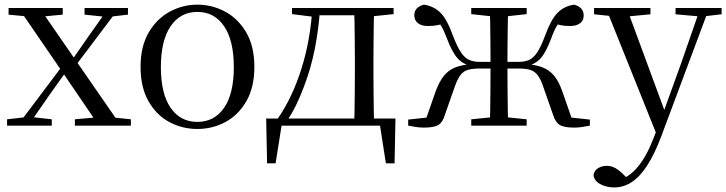

<svg xmlns="http://www.w3.org/2000/svg" viewBox="-20 -551 3185 842"><path d="M11 0V-27.8L98.4 -37.8H118.2L207.1 -27.8V0ZM56.2 0 269.9 -284.1 291.1 -264.1H289L195.4 -132.5L103.6 0ZM308.4 0V-27.8L428.6 -38.6H450.7L553.9 -27.8V0ZM295.2 -241.4 275.4 -262.6H278.5L366.9 -389.8L456.1 -516H502.4ZM413.7 0 252.9 -236.1 61 -516H153.4L310.5 -288.7L510.3 0ZM17.6 -486.8V-516H255.1V-486.8L152.8 -477.1H117.9ZM350.8 -486.8V-516H541.2V-486.8L459.9 -477.4H441.1Z M845.5 14.6Q779.2 14.6 722.4 -15.9Q665.6 -46.5 631 -107.4Q596.4 -168.3 596.4 -257.8Q596.4 -347.6 632.1 -408.5Q667.7 -469.3 724.7 -500Q781.7 -530.6 845.5 -530.6Q910.2 -530.6 967.2 -500.1Q1024.2 -469.5 1059.9 -408.7Q1095.5 -347.8 1095.5 -257.8Q1095.5 -168 1060.4 -107.2Q1025.3 -46.3 968.5 -15.8Q911.7 14.6 845.5 14.6ZM845.5 -16.4Q920 -16.4 962.7 -78.2Q1005.4 -140.1 1005.4 -256.6Q1005.4 -373.4 962.7 -436.1Q920 -498.8 845.5 -498.8Q771.1 -498.8 728.3 -436.1Q685.5 -373.4 685.5 -256.6Q685.5 -140.1 728.3 -78.2Q771.1 -16.4 845.5 -16.4Z M1668.9 0H1193.9L1218.2 -21.1L1188.5 165.4H1151.3L1147.3 -31.1H1714.3L1710.3 165.4H1672.3L1643.2 -21.5ZM1533.1 0Q1534.3 -24.4 1534.8 -65.3Q1535.3 -106.3 1535.8 -150.3Q1536.3 -194.3 1536.3 -228.5V-288.3Q1536.3 -321.7 1535.8 -365.7Q1535.3 -409.7 1534.8 -450.7Q1534.3 -491.8 1533.1 -516H1620.7Q1619.7 -491.8 1619.2 -450.7Q1618.7 -409.7 1618.2 -365.7Q1617.7 -321.7 1617.7 -288.3V-228.5Q1617.7 -194.3 1618.2 -150.3Q1618.7 -106.3 1619.2 -65.3Q1619.7 -24.4 1620.7 0ZM1260.7 -489.1V-516H1362.7V-477.4H1353.6ZM1578.1 -477.4V-516H1706.1V-489.1L1594.5 -477.4ZM1197.8 -30.4Q1262.2 -123.1 1301.8 -249.2Q1341.4 -375.4 1349.8 -516H1383.6Q1378 -425.3 1360.6 -337.1Q1343.2 -248.8 1312.2 -169.3Q1297.3 -128.8 1278.7 -90.6Q1260.1 -52.5 1237.1 -19.1V-6.8ZM1362.7 -484.1V-516H1579.9V-484.1Z M1770.1 0V-26.6L1897.8 -40.3L1842.6 -13.4L1891 -151.8Q1907.1 -194.7 1927.1 -219.2Q1947.1 -243.7 1977.2 -255.5Q2007.3 -267.4 2053.6 -270.6L2050 -260.6Q2011.4 -268.4 1987.1 -294.9Q1962.7 -321.5 1939.9 -382.7Q1926 -419.6 1913.6 -439.2Q1901.2 -458.7 1881.6 -479.2L1929.7 -448.4Q1912.6 -443.3 1895.9 -440.1Q1879.1 -436.9 1856.9 -436.9Q1829 -436.9 1813 -449.3Q1796.9 -461.7 1796.9 -483.8Q1796.9 -519.7 1839.4 -530.6Q1883.3 -523.8 1912.1 -494.7Q1940.9 -465.6 1966.4 -394.1Q1984.9 -346.3 2001.5 -321.4Q2018 -296.6 2037.8 -288.1Q2057.6 -279.6 2083.8 -279.6H2168.2V-250.6H2086.2Q2053.8 -250.6 2033.6 -245.1Q2013.4 -239.6 2000.2 -223Q1987 -206.4 1974.9 -172.6L1930.9 -46.9Q1921.7 -14.9 1902.6 -3.2Q1883.5 8.6 1838.7 8.6Q1822.4 8.6 1804.7 6Q1786.9 3.4 1770.1 0ZM2566.9 0Q2550.1 3.4 2532.4 6Q2514.7 8.6 2498.8 8.6Q2453 8.6 2434.4 -3.2Q2415.8 -14.9 2405.6 -46.9L2361.6 -172.6Q2350.2 -206.4 2336.6 -223Q2323.1 -239.6 2303.4 -245.1Q2283.6 -250.6 2251 -250.6H2168.2V-279.6H2253.5Q2280.9 -279.6 2300.2 -288.1Q2319.5 -296.6 2336 -321.4Q2352.5 -346.3 2370.1 -394.1Q2396.3 -465.6 2424.9 -494.7Q2453.4 -523.8 2497.3 -530.6Q2539.7 -519.7 2539.7 -483.1Q2539.7 -460.9 2523.6 -448.9Q2507.5 -436.9 2479.6 -436.9Q2457.2 -436.9 2441.3 -440.1Q2425.5 -443.3 2409.2 -448.4L2454.9 -479.2Q2435.3 -458.7 2423 -439.2Q2410.7 -419.6 2397.3 -382.7Q2374.5 -321.5 2350.6 -294.9Q2326.6 -268.4 2286.4 -260.6L2282.6 -270.6Q2329 -267.4 2359.2 -255.5Q2389.4 -243.7 2409.8 -219.2Q2430.1 -194.7 2445.5 -151.8L2493.6 -13.4L2439.3 -40.3L2566.9 -26.6ZM2127.9 0Q2129.2 -24.4 2129.7 -66.4Q2130.2 -108.5 2130.7 -158.6Q2131.2 -208.7 2131.2 -256.6V-274Q2131.2 -315 2130.7 -361.8Q2130.2 -408.5 2129.7 -450.1Q2129.2 -491.8 2127.9 -516H2208.5Q2207.5 -491.8 2206.9 -450.1Q2206.3 -408.5 2205.8 -361.8Q2205.3 -315 2205.3 -274V-256.6Q2205.3 -208.7 2205.8 -158.6Q2206.3 -108.5 2206.9 -66.4Q2207.5 -24.4 2208.5 0ZM2046.6 0V-27.8L2154.2 -38.6H2184.3L2289.7 -27.8V0ZM2046.6 -489.1V-516H2289.7V-489.1L2184.3 -477.4H2154.2Z M2673.4 271Q2640 271 2612.9 256.7Q2585.7 242.4 2582.9 216.7Q2586.5 196.1 2603.3 186.2Q2620.1 176.2 2641.2 176.2Q2661 176.2 2678.7 186.3Q2696.5 196.3 2713.1 213.2L2741.8 241.4L2710.3 257.1L2690.5 240.1Q2739.9 226.4 2778.4 179Q2816.9 131.6 2844.9 57.6L2873.6 -15.2L2878.2 -27.8L2967.4 -274.3L3051.3 -516H3090.2L2880.1 46.5Q2850.2 125.6 2817.8 175.3Q2785.4 225.1 2749.7 248Q2714 271 2673.4 271ZM2864.7 51.4 2637 -516H2728.3L2896.7 -59.3L2902.7 -46.2ZM2585.2 -488.4V-516H2832.5V-488.4L2725.9 -478.1H2684.1ZM2942.5 -488.4V-516H3144.6V-488.4L3063.3 -478.9H3048.3Z"/></svg>

Font: Noto Serif SC ExtraLight
Style: Regular
Weight: 200
Designer: Ryoko NISHIZUKA 西塚涼子 (kana & ideographs); Frank Grießhammer (Latin, Greek & Cyrillic); Wenlong ZHANG 张文龙 (bopomofo); San
Foundry: Adobe
Version: Version 2.002-H1;hotconv 1.1.0;makeotfexe 2.6.0